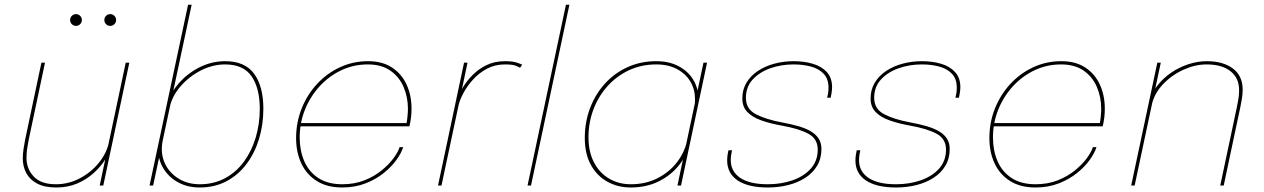

<svg xmlns="http://www.w3.org/2000/svg" viewBox="-20 -802 5464 830"><path d="M223.5 8.5Q172.5 8.5 140.5 -8.5Q108.5 -25.5 93.5 -54Q78.5 -82.5 78.5 -116.5Q78.5 -135.5 81.5 -156.5Q84.5 -177.5 88.5 -197.5L159 -531H174.5L104 -197.5Q100 -177.5 97.2 -157.8Q94.5 -138 94.5 -119.5Q94.5 -72.5 125.8 -39Q157 -5.5 221.5 -5.5Q276.5 -5.5 325.2 -31.2Q374 -57 407.8 -98.8Q441.5 -140.5 451.5 -189L465 -183.5Q458.5 -152 438.5 -118.5Q418.5 -85 387.2 -56Q356 -27 314.8 -9.2Q273.5 8.5 223.5 8.5ZM411 0 523.5 -531H539L426.5 0ZM308.5 -690Q298 -690 290.5 -697.5Q283 -705 283 -715.5Q283 -726 290.5 -733.5Q298 -741 308.5 -741Q319 -741 326.5 -733.5Q334 -726 334 -715.5Q334 -705 326.5 -697.5Q319 -690 308.5 -690ZM456.5 -690Q446 -690 438.5 -697.5Q431 -705 431 -715.5Q431 -726 438.5 -733.5Q446 -741 456.5 -741Q467 -741 474.5 -733.5Q482 -726 482 -715.5Q482 -705 474.5 -697.5Q467 -690 456.5 -690Z M843.5 8.5Q790.5 8.5 750 -13.8Q709.5 -36 686.8 -73.2Q664 -110.5 664 -155.5Q664 -168 666 -181Q668 -194 668.5 -195H683.5Q683 -193.5 681.2 -181.5Q679.5 -169.5 679.5 -158Q679.5 -116 700.5 -81.2Q721.5 -46.5 758.8 -26Q796 -5.5 843.5 -5.5Q905 -5.5 953.2 -31.8Q1001.5 -58 1034.8 -103.5Q1068 -149 1085.5 -207.8Q1103 -266.5 1103 -331.5Q1103 -421 1067.5 -472.2Q1032 -523.5 953.5 -523.5Q899.5 -523.5 848.5 -497.5Q797.5 -471.5 760.8 -429.2Q724 -387 713.5 -337.5H699Q710.5 -390.5 748 -436Q785.5 -481.5 839.5 -509.5Q893.5 -537.5 953.5 -537.5Q1039 -537.5 1078.8 -482.8Q1118.5 -428 1118.5 -332Q1118.5 -263 1099.8 -201.5Q1081 -140 1045.5 -92.8Q1010 -45.5 959 -18.5Q908 8.5 843.5 8.5ZM626.5 0 793 -781.5H808.5L642 0Z M1272 -256 1275.5 -270H1744.5L1737 -267Q1739.5 -277.5 1741.5 -298.5Q1743.5 -319.5 1743.5 -330.5Q1743.5 -382.5 1724.5 -426.5Q1705.5 -470.5 1667 -497Q1628.5 -523.5 1570 -523.5Q1508.5 -523.5 1455.2 -498.2Q1402 -473 1361.5 -428.8Q1321 -384.5 1298.2 -327.8Q1275.5 -271 1275.5 -208Q1275.5 -151.5 1295.2 -105.5Q1315 -59.5 1356 -32.5Q1397 -5.5 1459.5 -5.5Q1512 -5.5 1554.8 -22.2Q1597.5 -39 1629.2 -64.8Q1661 -90.5 1681 -117.8Q1701 -145 1707.5 -166H1723Q1715.5 -141.5 1694.5 -111.8Q1673.5 -82 1639.5 -54.5Q1605.5 -27 1560 -9.2Q1514.5 8.5 1458.5 8.5Q1394.5 8.5 1350 -19.2Q1305.5 -47 1282.8 -95.2Q1260 -143.5 1260 -205Q1260 -272.5 1284 -332.8Q1308 -393 1350.5 -439Q1393 -485 1449.5 -511.2Q1506 -537.5 1571 -537.5Q1633 -537.5 1674.8 -510Q1716.5 -482.5 1737.8 -436Q1759 -389.5 1759 -332Q1759 -313 1756.8 -294.2Q1754.5 -275.5 1750 -256Z M1873.5 0 1986 -531H2001L1971 -388H1962.5Q1969 -404 1984 -428.8Q1999 -453.5 2023.8 -478.5Q2048.5 -503.5 2083.2 -520.5Q2118 -537.5 2163.5 -537.5Q2195 -537.5 2213.8 -531.5Q2232.5 -525.5 2237.5 -522L2228 -509Q2223 -512.5 2208.8 -518Q2194.5 -523.5 2163 -523.5Q2120 -523.5 2085.2 -505Q2050.5 -486.5 2024.8 -458Q1999 -429.5 1983 -399.2Q1967 -369 1962 -345.5L1888.5 0Z M2441.5 -781.5 2275.5 0H2260.5L2426.5 -781.5Z M2707 8.5Q2650.5 8.5 2605.2 -16.8Q2560 -42 2534 -89.8Q2508 -137.5 2508 -205.5Q2508 -275 2531 -335.2Q2554 -395.5 2595.5 -441Q2637 -486.5 2693.5 -512Q2750 -537.5 2817 -537.5Q2872.5 -537.5 2913.2 -516Q2954 -494.5 2976.5 -458Q2999 -421.5 2999 -376Q2999 -359.5 2997.5 -350Q2996 -340.5 2993 -327.5H2978Q2981.5 -340.5 2983 -349.5Q2984.5 -358.5 2984.5 -374Q2984.5 -415.5 2964.5 -449.2Q2944.5 -483 2907 -503.2Q2869.5 -523.5 2817 -523.5Q2753.5 -523.5 2700 -498.8Q2646.5 -474 2607 -430.5Q2567.5 -387 2545.8 -330Q2524 -273 2524 -208.5Q2524 -145.5 2547.8 -100Q2571.5 -54.5 2613 -30Q2654.5 -5.5 2707 -5.5Q2771.5 -5.5 2822.2 -31.5Q2873 -57.5 2906 -100Q2939 -142.5 2949.5 -191.5H2964Q2953 -136.5 2917.8 -91Q2882.5 -45.5 2828.8 -18.5Q2775 8.5 2707 8.5ZM2924 0H2908.5L3021 -531H3036.5Z M3299 8.5Q3255.5 8.5 3222.8 0.5Q3190 -7.5 3168 -22.5Q3146 -37.5 3134.8 -59Q3123.5 -80.5 3123.5 -108Q3123.5 -121 3125.2 -132.2Q3127 -143.5 3129 -152.5H3144.5Q3142 -142.5 3140.5 -131Q3139 -119.5 3139 -109.5Q3139 -61 3179.8 -33.2Q3220.5 -5.5 3299 -5.5Q3356.5 -5.5 3405.8 -22.5Q3455 -39.5 3485 -73Q3515 -106.5 3515 -155.5Q3515 -201.5 3475 -223.5Q3435 -245.5 3359.5 -259Q3309 -268 3270.5 -281.8Q3232 -295.5 3210.5 -318Q3189 -340.5 3189 -376Q3189 -415 3207.2 -445Q3225.5 -475 3257 -495.8Q3288.5 -516.5 3328.2 -527Q3368 -537.5 3410.5 -537.5Q3456.5 -537.5 3494.2 -526.2Q3532 -515 3554.5 -490.2Q3577 -465.5 3577 -425Q3577 -416 3575 -401.8Q3573 -387.5 3571 -379.5H3555.5Q3557.5 -386.5 3559.5 -397Q3561.5 -407.5 3561.5 -423.5Q3561.5 -461 3540.8 -483Q3520 -505 3485.8 -514.2Q3451.5 -523.5 3410.5 -523.5Q3357.5 -523.5 3310.5 -507Q3263.5 -490.5 3234 -458.5Q3204.5 -426.5 3204.5 -379Q3204.5 -331 3247.2 -308.5Q3290 -286 3359.5 -273Q3401 -265.5 3433 -256Q3465 -246.5 3486.8 -233.2Q3508.5 -220 3519.8 -201.5Q3531 -183 3531 -158Q3531 -117 3512.5 -85.8Q3494 -54.5 3461.5 -33.5Q3429 -12.5 3387.2 -2Q3345.5 8.5 3299 8.5Z M3853.5 8.5Q3810 8.5 3777.2 0.5Q3744.5 -7.5 3722.5 -22.5Q3700.5 -37.5 3689.2 -59Q3678 -80.5 3678 -108Q3678 -121 3679.8 -132.2Q3681.5 -143.5 3683.5 -152.5H3699Q3696.5 -142.5 3695 -131Q3693.5 -119.5 3693.5 -109.5Q3693.5 -61 3734.2 -33.2Q3775 -5.5 3853.5 -5.5Q3911 -5.5 3960.2 -22.5Q4009.5 -39.5 4039.5 -73Q4069.5 -106.5 4069.5 -155.5Q4069.5 -201.5 4029.5 -223.5Q3989.5 -245.5 3914 -259Q3863.5 -268 3825 -281.8Q3786.5 -295.5 3765 -318Q3743.5 -340.5 3743.5 -376Q3743.5 -415 3761.8 -445Q3780 -475 3811.5 -495.8Q3843 -516.5 3882.8 -527Q3922.5 -537.5 3965 -537.5Q4011 -537.5 4048.8 -526.2Q4086.5 -515 4109 -490.2Q4131.5 -465.5 4131.5 -425Q4131.5 -416 4129.5 -401.8Q4127.5 -387.5 4125.5 -379.5H4110Q4112 -386.5 4114 -397Q4116 -407.5 4116 -423.5Q4116 -461 4095.2 -483Q4074.5 -505 4040.2 -514.2Q4006 -523.5 3965 -523.5Q3912 -523.5 3865 -507Q3818 -490.5 3788.5 -458.5Q3759 -426.5 3759 -379Q3759 -331 3801.8 -308.5Q3844.5 -286 3914 -273Q3955.5 -265.5 3987.5 -256Q4019.5 -246.5 4041.2 -233.2Q4063 -220 4074.2 -201.5Q4085.5 -183 4085.5 -158Q4085.5 -117 4067 -85.8Q4048.5 -54.5 4016 -33.5Q3983.5 -12.5 3941.8 -2Q3900 8.5 3853.5 8.5Z M4269 -256 4272.5 -270H4741.5L4734 -267Q4736.5 -277.5 4738.5 -298.5Q4740.5 -319.5 4740.5 -330.5Q4740.5 -382.5 4721.5 -426.5Q4702.5 -470.5 4664 -497Q4625.5 -523.5 4567 -523.5Q4505.5 -523.5 4452.2 -498.2Q4399 -473 4358.5 -428.8Q4318 -384.5 4295.2 -327.8Q4272.5 -271 4272.5 -208Q4272.5 -151.5 4292.2 -105.5Q4312 -59.5 4353 -32.5Q4394 -5.5 4456.5 -5.5Q4509 -5.5 4551.8 -22.2Q4594.5 -39 4626.2 -64.8Q4658 -90.5 4678 -117.8Q4698 -145 4704.5 -166H4720Q4712.5 -141.5 4691.5 -111.8Q4670.5 -82 4636.5 -54.5Q4602.5 -27 4557 -9.2Q4511.5 8.5 4455.5 8.5Q4391.5 8.5 4347 -19.2Q4302.5 -47 4279.8 -95.2Q4257 -143.5 4257 -205Q4257 -272.5 4281 -332.8Q4305 -393 4347.5 -439Q4390 -485 4446.5 -511.2Q4503 -537.5 4568 -537.5Q4630 -537.5 4671.8 -510Q4713.5 -482.5 4734.8 -436Q4756 -389.5 4756 -332Q4756 -313 4753.8 -294.2Q4751.5 -275.5 4747 -256Z M5255 0 5327.5 -342Q5333 -369.5 5334.8 -383.8Q5336.5 -398 5336.5 -412.5Q5336.5 -464.5 5299.5 -494Q5262.5 -523.5 5195.5 -523.5Q5146.5 -523.5 5095.8 -500.5Q5045 -477.5 5007 -437.2Q4969 -397 4958 -345L4945 -350.5Q4955 -394.5 4981 -429Q5007 -463.5 5042.8 -487.8Q5078.5 -512 5118.5 -524.8Q5158.5 -537.5 5196.5 -537.5Q5267 -537.5 5309.5 -506Q5352 -474.5 5352 -414Q5352 -395.5 5348.5 -375Q5345 -354.5 5342.5 -342L5270 0ZM4870 0 4983 -531H4998L4885 0Z"/></svg>

Font: Epilogue Thin
Style: Italic
Weight: 250
Italic angle: -12°
Designer: Tyler Finck
Foundry: Etcetera Type Co
Version: Version 2.112